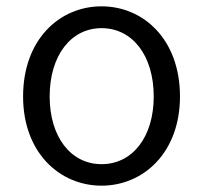

<svg xmlns="http://www.w3.org/2000/svg" viewBox="-20 -574 642 607"><path d="M301 13C433 13 549 -91 549 -269C549 -450 433 -554 301 -554C169 -554 53 -450 53 -269C53 -91 169 13 301 13ZM301 -55C204 -55 137 -141 137 -269C137 -398 204 -485 301 -485C399 -485 466 -398 466 -269C466 -141 399 -55 301 -55Z"/></svg>

Font: Noto Sans CJK SC DemiLight
Style: Regular
Weight: 350
Designer: Ryoko NISHIZUKA 西塚涼子 (kana, bopomofo & ideographs); Paul D. Hunt (Latin, Greek & Cyrillic); Sandoll Communications 산돌커뮤니
Foundry: Adobe
Version: Version 2.004;hotconv 1.0.118;makeotfexe 2.5.65603